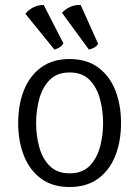

<svg xmlns="http://www.w3.org/2000/svg" viewBox="-20 -739 559 771"><path d="M466 -245Q466 -171 442.8 -112.8Q419.5 -54.5 373.5 -21.2Q327.5 12 259 12Q190.5 12 144.8 -21.8Q99 -55.5 76 -113.8Q53 -172 53 -245Q53 -319 76.2 -377Q99.5 -435 145.5 -468.5Q191.5 -502 259 -502Q328 -502 374 -468.2Q420 -434.5 443 -376.5Q466 -318.5 466 -245ZM125 -245Q125 -195 137.5 -148.8Q150 -102.5 179.5 -72.8Q209 -43 260 -43Q310.5 -43 339.8 -72.8Q369 -102.5 381.5 -148.8Q394 -195 394 -245Q394 -294.5 381.5 -341.2Q369 -388 339.8 -418Q310.5 -448 260 -448Q209 -448 179.5 -418Q150 -388 137.5 -341.2Q125 -294.5 125 -245ZM155.5 -719 234.5 -565Q229.5 -555.5 219.8 -549.2Q210 -543 198.5 -540L82 -683.5Q92.5 -698 112 -708.5Q131.5 -719 155.5 -719ZM304 -719 374 -563Q368.5 -553.5 358.5 -548Q348.5 -542.5 337 -540L229 -687.5Q240.5 -701 260.2 -710.5Q280 -720 304 -719Z"/></svg>

Font: Signika Negative Light Light
Style: Regular
Weight: 300
Version: Version 2.001